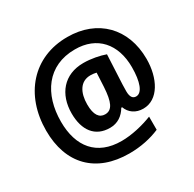

<svg xmlns="http://www.w3.org/2000/svg" viewBox="-172 -902 1176 1164"><g transform="rotate(-30 416.5 -320.0)"><path d="M789 -365C789 -580 649 -720 439 -720C199 -721 44 -542 44 -292C44 -59 180 80 413 80C494 80 566 64 627 38V-54C561 -28 480 -9 410 -9C237 -9 149 -119 149 -294C149 -486 248 -632 440 -632C596 -633 687 -528 687 -366C687 -264 663 -199 621 -199C600 -199 584 -213 584 -256C584 -269 585 -287 585 -303L595 -509C556 -523 498 -535 444 -535C308 -535 230 -440 230 -305C230 -187 285 -113 389 -113C443 -113 482 -141 508 -185H514C530 -141 569 -113 622 -113C728 -113 789 -231 789 -365ZM339 -305C339 -387 372 -449 444 -449C459 -449 472 -447 485 -444L480 -347C474 -245 454 -199 404 -199C364 -199 339 -231 339 -305Z"/></g></svg>

Font: Noto Sans Thai Looped SemiCondensed
Style: Bold
Weight: 700
Width: 4
Designer: Sasikarn Vongin, Ben Mitchell
Foundry: The Fontpad Ltd
Version: Version 1.001